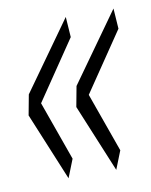

<svg xmlns="http://www.w3.org/2000/svg" viewBox="-60 -544 429 547"><g transform="rotate(-10 154.5 -270.0)"><path d="M95 -43 14 -239 25 -298 167 -497 171 -438 55 -267 116 -96ZM233 -43 152 -239 163 -298 305 -497 309 -438 193 -267 254 -96Z"/></g></svg>

Font: Georama Condensed Light
Style: Italic
Weight: 300
Width: 3
Italic angle: -9°
Designer: Jean-Baptiste Levee
Foundry: Production Type
Version: Version 1.000